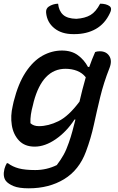

<svg xmlns="http://www.w3.org/2000/svg" viewBox="-20 -819 640 1041"><path d="M316 -545Q368 -545 402.5 -519.5Q437 -494 457 -456H464Q471 -476 479 -496.5Q487 -517 496 -537Q501 -539 507.5 -540Q514 -541 521 -541Q556 -541 572.5 -515.5Q589 -490 574 -451Q542 -370 523.5 -293.5Q505 -217 489 -143Q473 -69 446 3Q409 103 327.5 152.5Q246 202 136 202Q82 202 53.5 190Q25 178 12 162Q-6 138 4 97Q9 79 17 66H23Q48 85 82 94Q116 103 171 103Q233 103 288 76Q310 47 325 20Q340 -7 353 -45Q364 -76 372.5 -107.5Q381 -139 389 -171H384Q341 -105 282.5 -64.5Q224 -24 168 -24Q114 -24 83 -57Q52 -90 44 -140.5Q36 -191 49 -245L54 -268Q79 -367 119.5 -428Q160 -489 210.5 -517Q261 -545 316 -545ZM145 -151Q162 -135 191 -135Q242 -135 297 -162Q352 -189 411 -268Q418 -299 426.5 -332Q435 -365 445 -400Q426 -424 397.5 -435Q369 -446 335 -446Q211 -446 163 -268L159 -251Q151 -222 147.5 -198Q144 -174 145 -151ZM394 -717Q441 -720 470.5 -737.5Q500 -755 523 -799Q557 -799 575 -785Q589 -773 576 -748Q549 -690 499.5 -662Q450 -634 384 -634H377Q314 -634 274.5 -666Q235 -698 230 -750Q228 -772 244 -783Q266 -798 295 -799Q299 -760 322 -739Q345 -718 394 -717Z"/></svg>

Font: Recursive Sn Csl St Med
Style: Italic
Weight: 500
Italic angle: -15°
Version: Version 1.079;hotconv 1.0.112;makeotfexe 2.5.65598; ttfautoh